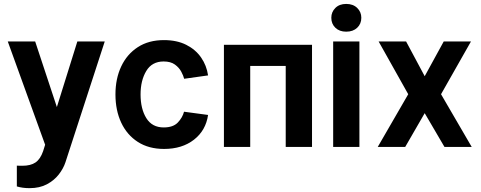

<svg xmlns="http://www.w3.org/2000/svg" viewBox="-20 -760 2487 993"><path d="M202.8 22.4 213.4 -11.4 20.2 -545.5H161.9L274.1 -206.3L380 -545.5H521.7L318.5 79.2Q307.9 111.5 284.1 142.2Q260.3 172.9 222.7 193Q185 213.1 132.8 213.1Q96.2 213.1 67.1 204.2V96.6Q72.4 96.9 79 97.1Q85.6 97.3 95.5 97.3Q138.5 97.3 163.5 80.3Q188.6 63.2 202.8 22.4Z M1056.1 -370 932.5 -352.6Q928.6 -368.3 917.4 -389.4Q906.2 -410.5 884.4 -426.3Q862.6 -442.1 826.3 -442.1Q766 -442.1 736.5 -392.9Q707 -343.8 707 -271.7Q707 -196.7 736.9 -148.8Q766.7 -100.9 826.7 -100.9Q875.4 -100.9 899.7 -126.4Q924 -152 931.8 -182.2L1056.1 -165.5Q1044.7 -85.6 983.3 -37.6Q921.9 10.3 828.5 10.3Q749.3 10.3 693 -25.9Q636.7 -62.1 606.9 -125.7Q577.1 -189.3 577.1 -271.7Q577.1 -353 606.9 -416.4Q636.7 -479.8 692.8 -516.2Q748.9 -552.6 827.8 -552.6Q894.9 -552.6 943.2 -528.2Q991.5 -503.9 1020.1 -462.5Q1048.7 -421.2 1056.1 -370Z M1593.7 -528.4V0H1457.7V-419H1274.1V0H1138.1V-528.4Z M1693.5 -668Q1693.5 -698.2 1714.5 -718.9Q1735.4 -739.7 1770.6 -739.7Q1806.1 -739.7 1827.4 -718.9Q1848.7 -698.2 1848.7 -668Q1848.7 -636.7 1827.4 -616.5Q1806.1 -596.2 1770.6 -596.2Q1735.4 -596.2 1714.5 -616.5Q1693.5 -636.7 1693.5 -668ZM1838.8 -545.5V0H1703.1V-545.5Z M2080.3 -545.5 2176.5 -365.8 2274.9 -545.5H2415.8L2261 -272.7L2419.7 0H2278.8L2176.5 -174.7L2075.6 0H1933.6L2091.3 -272.7L1938.2 -545.5Z"/></svg>

Font: Interface
Style: Bold
Weight: 700
Designer: Rasmus Andersson
Foundry: rsms
Version: Version 1.8